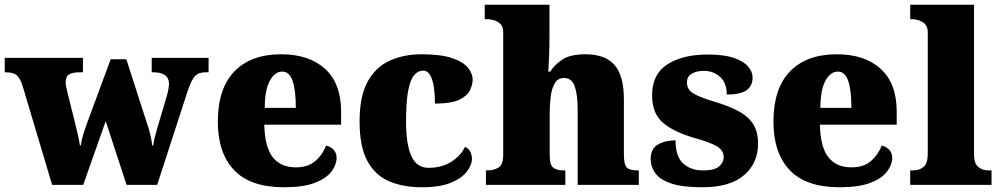

<svg xmlns="http://www.w3.org/2000/svg" viewBox="-26 -780 4223 810"><path d="M68 -422Q57 -454 42 -464.5Q27 -475 -2 -475H-6V-536H324V-475H311Q281 -475 266 -466.5Q251 -458 251 -433Q251 -425 253.5 -412Q256 -399 259 -388L284 -288Q293 -252 300.5 -220.5Q308 -189 311 -167H315Q318 -190 325.5 -214Q333 -238 340 -257L441 -530H507L602 -235Q607 -218 611 -199Q615 -180 616 -166H620Q624 -189 628 -205.5Q632 -222 638 -241L678 -376Q682 -389 684.5 -403.5Q687 -418 687 -426Q687 -475 621 -475H614V-536H854V-475H841Q812 -475 797 -459.5Q782 -444 766 -397L637 0H508L420 -269L325 0H194Z M1172 10Q1030 10 961.5 -62.5Q893 -135 893 -266Q893 -407 963 -479Q1033 -551 1160 -551Q1278 -551 1345.5 -489.5Q1413 -428 1413 -309V-254H1089Q1091 -160 1124.5 -117Q1158 -74 1222 -74Q1273 -74 1303.5 -100Q1334 -126 1350 -166Q1369 -161 1381.5 -148Q1394 -135 1394 -115Q1394 -85 1372 -56Q1350 -27 1301.5 -8.5Q1253 10 1172 10ZM1222 -325Q1222 -399 1208.5 -438.5Q1195 -478 1165 -478Q1133 -478 1112 -439Q1091 -400 1091 -325Z M1754 10Q1675 10 1616 -15Q1557 -40 1524 -100.5Q1491 -161 1491 -267Q1491 -376 1526 -437.5Q1561 -499 1620 -525Q1679 -551 1752 -551Q1834 -551 1881 -535Q1928 -519 1948 -494.5Q1968 -470 1968 -444Q1968 -424 1957 -400Q1946 -376 1912 -359.5Q1878 -343 1809 -343Q1809 -380 1804.5 -411.5Q1800 -443 1789 -462.5Q1778 -482 1759 -482Q1737 -482 1721 -463Q1705 -444 1696 -397.5Q1687 -351 1687 -268Q1687 -171 1709.5 -121.5Q1732 -72 1782 -72Q1838 -72 1878.5 -98Q1919 -124 1936 -161Q1952 -153 1958.5 -138.5Q1965 -124 1965 -110Q1965 -84 1943.5 -56Q1922 -28 1876 -9Q1830 10 1754 10Z M2024 0V-61H2028Q2057 -61 2077 -73Q2097 -85 2097 -128V-643Q2097 -668 2084.5 -679.5Q2072 -691 2057 -695Q2042 -699 2034 -699H2019V-760H2292V-622Q2292 -581 2290.5 -542.5Q2289 -504 2287 -478H2295Q2313 -506 2346 -528.5Q2379 -551 2444 -551Q2527 -551 2566.5 -506Q2606 -461 2606 -360V-131Q2606 -85 2618.5 -73Q2631 -61 2665 -61H2669V0H2411V-317Q2411 -381 2398.5 -416Q2386 -451 2354 -451Q2327 -451 2314 -428Q2301 -405 2297 -370.5Q2293 -336 2293 -301V-125Q2293 -85 2307.5 -73Q2322 -61 2355 -61H2359V0Z M2937 10Q2853 10 2805.5 -6Q2758 -22 2738.5 -49.5Q2719 -77 2719 -109Q2719 -153 2750 -170.5Q2781 -188 2824 -188Q2824 -119 2856.5 -90Q2889 -61 2940 -61Q2988 -61 3007.5 -78Q3027 -95 3027 -117Q3027 -146 2998 -163Q2969 -180 2907 -197Q2816 -223 2770.5 -262.5Q2725 -302 2725 -378Q2725 -467 2789.5 -508.5Q2854 -550 2960 -550Q3029 -550 3070.5 -535.5Q3112 -521 3130.5 -499Q3149 -477 3149 -453Q3149 -417 3123 -399Q3097 -381 3040 -381Q3040 -430 3012 -455.5Q2984 -481 2943 -481Q2912 -481 2892 -469Q2872 -457 2872 -432Q2872 -404 2896.5 -387.5Q2921 -371 2991 -350Q3045 -334 3086 -313Q3127 -292 3149.5 -259.5Q3172 -227 3172 -174Q3172 -92 3113 -41Q3054 10 2937 10Z M3516 10Q3374 10 3305.5 -62.5Q3237 -135 3237 -266Q3237 -407 3307 -479Q3377 -551 3504 -551Q3622 -551 3689.5 -489.5Q3757 -428 3757 -309V-254H3433Q3435 -160 3468.5 -117Q3502 -74 3566 -74Q3617 -74 3647.5 -100Q3678 -126 3694 -166Q3713 -161 3725.5 -148Q3738 -135 3738 -115Q3738 -85 3716 -56Q3694 -27 3645.5 -8.5Q3597 10 3516 10ZM3566 -325Q3566 -399 3552.5 -438.5Q3539 -478 3509 -478Q3477 -478 3456 -439Q3435 -400 3435 -325Z M3814 0V-61H3825Q3853 -61 3870.5 -76Q3888 -91 3888 -131V-643Q3888 -668 3875.5 -679.5Q3863 -691 3848 -695Q3833 -699 3825 -699H3814V-760H4083V-131Q4083 -91 4100.5 -76Q4118 -61 4146 -61H4157V0Z"/></svg>

Font: Noto Serif Black
Style: Regular
Weight: 900
Designer: Monotype Design Team
Foundry: Monotype Imaging Inc.
Version: Version 2.014; ttfautohint (v1.8.4.7-5d5b)